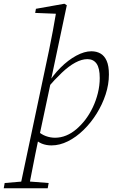

<svg xmlns="http://www.w3.org/2000/svg" viewBox="-91 -764 627 1026"><path d="M-71 242 -66 214 40 205H54L169 214L164 242ZM15 242 171 -495Q182 -548 191.5 -599.5Q201 -651 210 -704L222 -690L97 -695L101 -717L253 -744L266 -736L181 -334V-327L118 -31L115 -24Q107 14 97.5 61Q88 108 79 155Q70 202 62 242ZM184 13Q156 13 132.5 3.5Q109 -6 88 -28L106 -67Q129 -46 153.5 -37Q178 -28 203 -28Q234 -28 263 -40Q292 -52 317.5 -74Q343 -96 364 -123Q387 -153 404.5 -189.5Q422 -226 432 -266.5Q442 -307 442 -347Q442 -400 425 -424Q408 -448 376 -448Q346 -448 311.5 -429.5Q277 -411 239.5 -375.5Q202 -340 160 -291L148 -308H159Q191 -361 232 -402Q273 -443 316.5 -466.5Q360 -490 397 -490Q425 -490 446 -478Q467 -466 479 -439Q491 -412 491 -366Q491 -313 473.5 -259.5Q456 -206 425.5 -157Q395 -108 355.5 -69.5Q316 -31 272 -9Q228 13 184 13Z"/></svg>

Font: Source Serif 4 18pt Light
Style: Italic
Weight: 300
Italic angle: -12°
Designer: Frank Grießhammer
Foundry: Adobe Systems Incorporated
Version: Version 4.004;hotconv 1.0.116;makeotfexe 2.5.65601